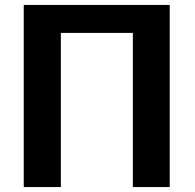

<svg xmlns="http://www.w3.org/2000/svg" viewBox="-20 -756 788 776"><path d="M76 0H226V-623H517V0H666V-736H76Z"/></svg>

Font: Cheyenne Sans
Style: Bold
Weight: 700
Designer: The Public Sans project authors (U.S. Web Design System), Libre Franklin designed by Pablo Impallari and Rodrigo Fuenzal
Foundry: The Cheyenne Sans Project Authors
Version: Version 2.007